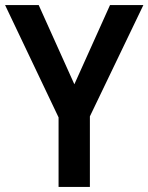

<svg xmlns="http://www.w3.org/2000/svg" viewBox="-20 -734 583 754"><path d="M272 -403 412 -714H543L333 -277V0H210V-273L0 -714H132Z"/></svg>

Font: Noto Sans Sinhala UI SemiCondensed SemiBold
Style: Regular
Weight: 600
Width: 4
Designer: Jelle Bosma - Monotype Design Team
Foundry: Monotype Imaging Inc.
Version: Version 2.006; ttfautohint (v1.8.4.7-5d5b)